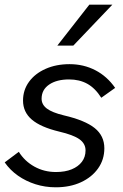

<svg xmlns="http://www.w3.org/2000/svg" viewBox="-28 -781 525 817"><path d="M-8 -90 52 -135Q77 -95 118.5 -72Q160 -49 210 -49Q249 -49 277 -60.5Q305 -72 320.5 -92.5Q336 -113 336 -141Q336 -170 310 -188.5Q284 -207 224 -221Q145 -240 107.5 -272Q70 -304 70 -353Q70 -398 95.5 -433Q121 -468 166 -488Q211 -508 268 -508Q328 -508 378 -482Q428 -456 462 -407L403 -365Q377 -406 343.5 -424.5Q310 -443 266 -443Q213 -443 181 -421Q149 -399 149 -361Q149 -336 171.5 -319Q194 -302 244 -290Q334 -269 375 -236Q416 -203 416 -150Q416 -102 389.5 -64.5Q363 -27 316.5 -5.5Q270 16 209 16Q164 16 123 3Q82 -10 48.5 -33.5Q15 -57 -8 -90ZM216 -587 352 -761H450L284 -587Z"/></svg>

Font: Wix Madefor Text
Style: Italic
Weight: 400
Italic angle: -12°
Designer: Dalton Maag Ltd
Foundry: Dalton Maag Ltd
Version: Version 3.100